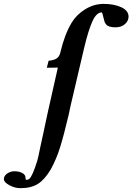

<svg xmlns="http://www.w3.org/2000/svg" viewBox="-108 -731 684 992"><path d="M-33.2 153.8Q-10.7 153.8 6.6 162.6Q23.9 171.4 23.9 188Q23.9 198.2 27.8 198.2Q37.6 198.2 44.4 192.1Q51.3 186 61.5 163.6Q71.8 141.1 85 98.1Q86.9 92.3 90.8 74.2L101.6 22.5L113.8 -33.2L139.2 -151.9L190.9 -381.8Q170.9 -380.9 133.8 -380.9L143.1 -417Q171.4 -419.9 185.3 -429.4Q199.2 -439 204.1 -460.9Q225.6 -552.7 262.2 -613.8Q287.6 -655.8 332.5 -683.3Q377.4 -710.9 428.2 -710.9Q481 -710.9 518.6 -693.6Q556.2 -676.3 556.2 -645Q556.2 -623 537.4 -606.4Q518.6 -589.8 488.8 -589.8Q470.7 -589.8 458.7 -593.5Q446.8 -597.2 440.7 -604.5Q434.6 -611.8 432.4 -617.7Q430.2 -623.5 428.2 -633.8Q420.4 -667 418 -667Q390.1 -667 369.1 -620.1Q348.1 -573.7 326.2 -481L255.9 -181.2L247.1 -139.2Q222.7 -35.2 203.1 28.1Q183.6 91.3 153.8 145Q122.6 197.3 87.6 219.2Q52.7 241.2 -2.9 241.2Q-31.7 241.2 -59.8 225.8Q-87.9 210.4 -87.9 194.8Q-87.9 177.2 -70.8 165.5Q-53.7 153.8 -33.2 153.8Z"/></svg>

Font: Linux Libertine G
Style: Semibold Italic
Weight: 600
Italic angle: -11.5°
Designer: Philipp H. Poll
Foundry: Philipp H. Poll
Version: Version 5.1.1